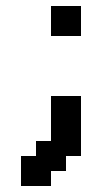

<svg xmlns="http://www.w3.org/2000/svg" viewBox="-20 -520 340 640"><path d="M50 100H150V50H200V0H250V-200H150V-50H100V0H50ZM150 -400H250V-500H150Z"/></svg>

Font: Matrix Sans Video
Style: Regular
Weight: 400
Designer: Brad Neil
Version: Version 1.100